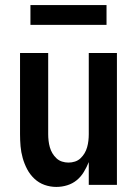

<svg xmlns="http://www.w3.org/2000/svg" viewBox="-20 -729 540 757"><path d="M202 8Q178 8 155.5 0Q133 -8 115.5 -24.5Q98 -41 87 -62Q76 -83 69.5 -106Q63 -129 61 -152.5Q59 -176 59 -200V-520H170V-200Q170 -187 171.5 -174Q173 -161 176.5 -148.5Q180 -136 186.5 -125Q193 -114 202.5 -105Q212 -96 224.5 -92Q237 -88 250 -88Q263 -88 275.5 -92Q288 -96 297.5 -105Q307 -114 313.5 -125Q320 -136 323.5 -148.5Q327 -161 328.5 -174Q330 -187 330 -200V-520H441V0H330V-90Q322 -70 310.5 -51Q299 -32 282.5 -18.5Q266 -5 245 1.5Q224 8 202 8ZM100 -631V-709H400V-631Z"/></svg>

Font: Iosevka Term Curly
Style: Bold
Weight: 700
Designer: Belleve Invis
Foundry: Belleve Invis
Version: Version 32.3.0